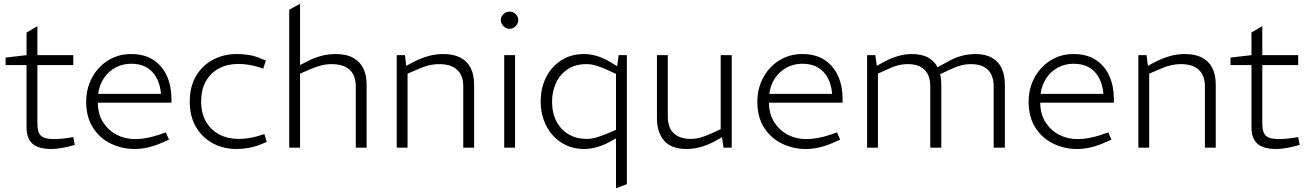

<svg xmlns="http://www.w3.org/2000/svg" viewBox="-20 -790 7003 1027"><path d="M255 7Q186 7 154 -21Q122 -49 122 -111V-442H10V-482L122 -495V-616L180 -650V-495H372V-442H180V-128Q180 -83 198.5 -64.5Q217 -46 268 -46Q286 -46 304.5 -47.5Q323 -49 343 -52L372 -57L380 -15L354 -8Q332 -2 304.5 2.5Q277 7 255 7Z M700 7Q632 7 572.5 -22Q513 -51 477 -107.5Q441 -164 441 -246Q441 -300 459 -346Q477 -392 509.5 -427Q542 -462 585.5 -481.5Q629 -501 680 -501Q754 -501 802 -468.5Q850 -436 873.5 -382Q897 -328 897 -263V-241H503Q504 -178 532.5 -134.5Q561 -91 605.5 -68.5Q650 -46 702 -46Q734 -46 765 -52Q796 -58 827 -68L867 -82L884 -43L845 -26Q812 -11 774.5 -2Q737 7 700 7ZM505 -288H841Q835 -362 794.5 -405.5Q754 -449 681 -449Q637 -449 599.5 -429.5Q562 -410 537 -374Q512 -338 505 -288Z M1247 7Q1175 7 1118.5 -23.5Q1062 -54 1028.5 -110.5Q995 -167 995 -247Q995 -328 1029.5 -385Q1064 -442 1121 -471.5Q1178 -501 1248 -501Q1280 -501 1313.5 -495.5Q1347 -490 1377 -476L1402 -466L1388 -423L1360 -432Q1334 -440 1307 -444Q1280 -448 1255 -448Q1197 -448 1152 -424.5Q1107 -401 1081.5 -356Q1056 -311 1056 -247Q1056 -184 1082 -139Q1108 -94 1153.5 -70.5Q1199 -47 1257 -47Q1282 -47 1309 -51Q1336 -55 1362 -63L1394 -73L1407 -31L1378 -19Q1347 -6 1313 0.5Q1279 7 1247 7Z M1527 0V-738L1585 -770V-442L1624 -462Q1662 -482 1700 -491.5Q1738 -501 1775 -501Q1833 -501 1869.5 -480.5Q1906 -460 1923.5 -424Q1941 -388 1941 -338V0H1883V-327Q1883 -387 1850 -417Q1817 -447 1754 -447Q1724 -447 1696.5 -439.5Q1669 -432 1640 -420L1585 -396V0Z M2102 0V-495H2146L2153 -438L2193 -459Q2232 -479 2271 -490Q2310 -501 2350 -501Q2406 -501 2442.5 -482Q2479 -463 2497.5 -426.5Q2516 -390 2516 -338V0H2458V-327Q2458 -386 2425.5 -416.5Q2393 -447 2329 -447Q2301 -447 2272.5 -440Q2244 -433 2209 -417L2160 -396V0Z M2677 0V-495H2735V0ZM2706 -636Q2694 -636 2683 -642.5Q2672 -649 2665.5 -659.5Q2659 -670 2659 -683Q2659 -695 2665.5 -705.5Q2672 -716 2683 -722Q2694 -728 2706 -728Q2719 -728 2729 -722Q2739 -716 2745.5 -705.5Q2752 -695 2752 -683Q2752 -670 2745.5 -659.5Q2739 -649 2729 -642.5Q2719 -636 2706 -636Z M3104 7Q3051 7 3008.5 -13Q2966 -33 2935.5 -67.5Q2905 -102 2888.5 -148Q2872 -194 2872 -247Q2872 -318 2900.5 -375.5Q2929 -433 2981.5 -467Q3034 -501 3104 -501Q3140 -501 3176 -489.5Q3212 -478 3246 -457L3289 -431L3281 -392L3229 -416Q3196 -431 3169 -439Q3142 -447 3117 -447Q3058 -447 3017 -420Q2976 -393 2954.5 -347Q2933 -301 2933 -246Q2933 -184 2957 -139.5Q2981 -95 3022.5 -71Q3064 -47 3118 -47Q3143 -47 3169.5 -54.5Q3196 -62 3229 -76L3278 -97L3290 -58L3241 -31Q3208 -13 3173 -3Q3138 7 3104 7ZM3275 217V-408L3279 -419L3289 -495H3333V195Z M3653 7Q3571 7 3532.5 -37.5Q3494 -82 3494 -157V-495H3552V-168Q3552 -107 3584 -77Q3616 -47 3675 -47Q3703 -47 3729.5 -55Q3756 -63 3787 -77L3835 -99V-495H3894V0H3850L3840 -70L3852 -62L3803 -34Q3763 -13 3725.5 -3Q3688 7 3653 7Z M4290 7Q4222 7 4162.5 -22Q4103 -51 4067 -107.5Q4031 -164 4031 -246Q4031 -300 4049 -346Q4067 -392 4099.5 -427Q4132 -462 4175.5 -481.5Q4219 -501 4270 -501Q4344 -501 4392 -468.5Q4440 -436 4463.5 -382Q4487 -328 4487 -263V-241H4093Q4094 -178 4122.5 -134.5Q4151 -91 4195.5 -68.5Q4240 -46 4292 -46Q4324 -46 4355 -52Q4386 -58 4417 -68L4457 -82L4474 -43L4435 -26Q4402 -11 4364.5 -2Q4327 7 4290 7ZM4095 -288H4431Q4425 -362 4384.5 -405.5Q4344 -449 4271 -449Q4227 -449 4189.5 -429.5Q4152 -410 4127 -374Q4102 -338 4095 -288Z M4618 0V-495H4662L4670 -438L4712 -461Q4750 -481 4786.5 -491Q4823 -501 4857 -501Q4912 -501 4946.5 -481Q4981 -461 4998 -424.5Q5015 -388 5015 -338V0H4956V-327Q4956 -387 4925 -417Q4894 -447 4836 -447Q4808 -447 4781.5 -440Q4755 -433 4729 -420L4676 -396V0ZM5295 0V-327Q5295 -387 5264 -417Q5233 -447 5174 -447Q5146 -447 5119.5 -440Q5093 -433 5067 -420L5001 -390L4987 -426L5051 -461Q5088 -482 5125 -491.5Q5162 -501 5197 -501Q5251 -501 5286 -481Q5321 -461 5338 -424.5Q5355 -388 5355 -338V0Z M5741 7Q5673 7 5613.5 -22Q5554 -51 5518 -107.5Q5482 -164 5482 -246Q5482 -300 5500 -346Q5518 -392 5550.5 -427Q5583 -462 5626.5 -481.5Q5670 -501 5721 -501Q5795 -501 5843 -468.5Q5891 -436 5914.5 -382Q5938 -328 5938 -263V-241H5544Q5545 -178 5573.5 -134.5Q5602 -91 5646.5 -68.5Q5691 -46 5743 -46Q5775 -46 5806 -52Q5837 -58 5868 -68L5908 -82L5925 -43L5886 -26Q5853 -11 5815.5 -2Q5778 7 5741 7ZM5546 -288H5882Q5876 -362 5835.5 -405.5Q5795 -449 5722 -449Q5678 -449 5640.5 -429.5Q5603 -410 5578 -374Q5553 -338 5546 -288Z M6069 0V-495H6113L6120 -438L6160 -459Q6199 -479 6238 -490Q6277 -501 6317 -501Q6373 -501 6409.5 -482Q6446 -463 6464.5 -426.5Q6483 -390 6483 -338V0H6425V-327Q6425 -386 6392.5 -416.5Q6360 -447 6296 -447Q6268 -447 6239.5 -440Q6211 -433 6176 -417L6127 -396V0Z M6807 7Q6738 7 6706 -21Q6674 -49 6674 -111V-442H6562V-482L6674 -495V-616L6732 -650V-495H6924V-442H6732V-128Q6732 -83 6750.5 -64.5Q6769 -46 6820 -46Q6838 -46 6856.5 -47.5Q6875 -49 6895 -52L6924 -57L6932 -15L6906 -8Q6884 -2 6856.5 2.5Q6829 7 6807 7Z"/></svg>

Font: REM Medium ExtraLight
Style: Regular
Weight: 250
Version: Version 1.005;gftools[0.9.28]